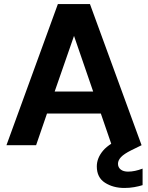

<svg xmlns="http://www.w3.org/2000/svg" viewBox="-20 -720 734 952"><path d="M12 0 267 -700H426L682 0H534L480 -157H213L159 0ZM251 -266H442L347 -542ZM597 212Q541 212 500.5 186Q460 160 460 105Q460 64 491 27Q522 -10 606 -46L651 -65L682 0L631 25Q595 43 580 59Q565 75 565 92Q565 110 578.5 120.5Q592 131 615 131Q648 131 687 116V198Q668 204 645 208Q622 212 597 212Z"/></svg>

Font: Host Grotesk Black
Style: Regular
Weight: 900
Designer: Doğukan Karapınar based on Poppins by Indian Type Foundry, Jonny Pinhorn
Foundry: Element Type
Version: Version 1.000; ttfautohint (v1.8.4.7-5d5b);gftools[0.9.33]